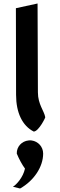

<svg xmlns="http://www.w3.org/2000/svg" viewBox="-20 -753 343 1099"><path d="M227 126C227 87 198 56 161 51C155 50 149 50 143 51C105 55 75 86 76 126C90 160 108 192 123 212C112 263 74 304 54 316C68 320 82 323 95 326C173 282 227 203 227 126ZM173 0C201 0 241 -81 239 -82C233 -118 197 -156 197 -224L195 -733L71 -706L72 -210C72 -108 108 -33 173 0Z"/></svg>

Font: Bluebird
Style: Ext
Weight: 400
Designer: Jasper
Foundry: Cannot Into Space Fonts
Version: Version 0.98